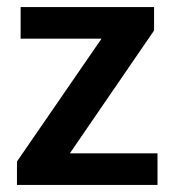

<svg xmlns="http://www.w3.org/2000/svg" viewBox="-20 -521 493 541"><path d="M27.8 0V-65.9L266.1 -412.1H38.1V-501H414.1V-435.1L176.8 -88.9H423.8V0Z"/></svg>

Font: LT Hoop SemBd
Style: Regular
Weight: 600
Designer: Daniel Lyons
Foundry: LyonsType
Version: Version 1.000